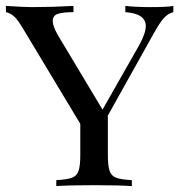

<svg xmlns="http://www.w3.org/2000/svg" viewBox="-22 -628 615 648"><path d="M563 -608V-587Q546 -583 532 -568Q518 -553 499 -519L342 -238V-106Q342 -68 348 -51Q354 -34 370.5 -28Q387 -22 423 -20V0Q377 -3 296 -3Q210 -3 168 0V-20Q204 -22 220.5 -28Q237 -34 243 -51Q249 -68 249 -106V-210L56 -531Q37 -563 24.5 -573.5Q12 -584 -2 -587V-608Q62 -604 86 -604Q155 -604 226 -608V-587Q192 -587 174 -581.5Q156 -576 156 -557Q156 -540 173 -510L324 -258L448 -476Q470 -516 470 -540Q470 -582 401 -587V-608Q438 -604 486 -604Q543 -604 563 -608Z"/></svg>

Font: Playfair Display SC
Style: Regular
Weight: 400
Designer: Claus Eggers Sørensen
Foundry: Claus Eggers Sørensen
Version: Version 1.200; ttfautohint (v1.6)